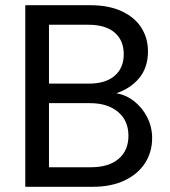

<svg xmlns="http://www.w3.org/2000/svg" viewBox="-20 -717 653 737"><path d="M426 -359Q464 -353 495.5 -328Q527 -303 545.5 -266Q564 -229 564 -187Q564 -134 537 -91.5Q510 -49 458.5 -24.5Q407 0 337 0H77V-697H327Q398 -697 448 -673.5Q498 -650 523 -610Q548 -570 548 -520Q548 -458 514.5 -417.5Q481 -377 426 -359ZM168 -396H321Q385 -396 420 -426Q455 -456 455 -509Q455 -562 420 -592Q385 -622 319 -622H168ZM329 -75Q397 -75 435 -107Q473 -139 473 -196Q473 -254 433 -287.5Q393 -321 326 -321H168V-75Z"/></svg>

Font: Fz Poppins
Style: Regular
Weight: 400
Designer: Ninad Kale (Devanagari), Jonny Pinhorn (Latin)
Foundry: Indian Type Foundry
Version: Vit hóa bi Vntype.Com & FontZin.Com